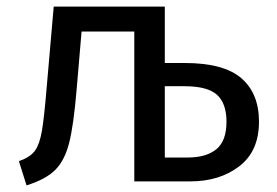

<svg xmlns="http://www.w3.org/2000/svg" viewBox="-20 -547 836 579"><path d="M761 -180Q761 -91 701.5 -45.5Q642 0 554 0H385V-452H226L211 -276Q202 -169 188.5 -116Q175 -63 146.5 -34.5Q118 -6 60 12L37 -61Q71 -73 85 -92Q99 -111 106 -150Q113 -189 121 -286L142 -527H477V-357H537Q655 -357 708 -311Q761 -265 761 -180ZM663 -180Q663 -235 634.5 -261Q606 -287 536 -287H477V-72H546Q602 -72 632.5 -97Q663 -122 663 -180Z"/></svg>

Font: FiraGO
Style: Regular
Weight: 400
Designer: bBox Type
Foundry: bBox Type GmbH
Version: Version 1.001;April 20, 2020;FontCreator 12.0.0.2555 64-bit